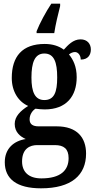

<svg xmlns="http://www.w3.org/2000/svg" viewBox="-20 -786 519 1044"><path d="M179 -616V-606H275C282 -653 296 -710 307 -753V-766H259C231 -724 195 -658 179 -616ZM203 238C369 238 448 166 448 49C448 -37 400 -99 288 -99H190C159 -99 141 -110 141 -137C141 -164 157 -185 173 -195C184 -193 210 -191 223 -191C342 -191 397 -264 397 -366C397 -424 378 -462 355 -490C364 -497 375 -503 388 -503C404 -503 419 -486 419 -462C459 -462 474 -488 474 -517C474 -547 455 -572 418 -572C377 -572 349 -540 327 -516C301 -535 267 -547 223 -547C101 -547 44 -479 44 -362C44 -289 80 -233 133 -210C91 -183 60 -153 60 -112C60 -67 91 -43 120 -30C55 -20 6 22 6 96C6 187 71 238 203 238ZM221 -242C170 -242 151 -286 151 -364C151 -446 169 -495 221 -495C274 -495 291 -448 291 -365C291 -285 275 -242 221 -242ZM205 184C135 184 100 148 100 92C100 21 144 3 182 3H278C327 3 353 23 353 74C353 139 311 184 205 184Z"/></svg>

Font: Noto Serif Tamil Condensed SemiBold
Style: Regular
Weight: 600
Width: 3
Designer: Indian Type Foundry, Tom Grace, and the Monotype Design Team
Foundry: Monotype Imaging Inc.
Version: Version 2.004